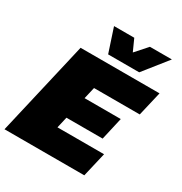

<svg xmlns="http://www.w3.org/2000/svg" viewBox="-207 -1021 1105 1167"><g transform="rotate(30 345.5 -438.0)"><path d="M310 -709 255 -876H397L434 -794L507 -876H661L528 -709ZM-8 0 145 -660H699L659 -489H338L319 -407H573L537 -249H283L265 -171H592L552 0Z"/></g></svg>

Font: Elaine Sans Black
Style: Italic
Weight: 900
Italic angle: -13°
Designer: Wei Huang
Foundry: Wei Huang
Version: Version 2.001;December 24, 2019;FontCreator 12.0.0.2547 64-b